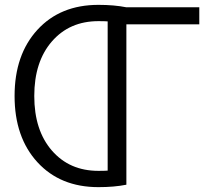

<svg xmlns="http://www.w3.org/2000/svg" viewBox="-20 -760 895 790"><path d="M500 0Q450 10 385 10Q228 10 134 -92.5Q40 -195 40 -365Q40 -535 134 -637.5Q228 -740 385 -740Q450 -740 500 -730H800V-660H500ZM423 -58V-672Q411 -673 385 -673Q266 -673 193.5 -589.5Q121 -506 121 -365Q121 -224 193.5 -140.5Q266 -57 385 -57Q411 -57 423 -58Z"/></svg>

Font: Mplus 1p
Style: Regular
Weight: 400
Version: Version 1.061